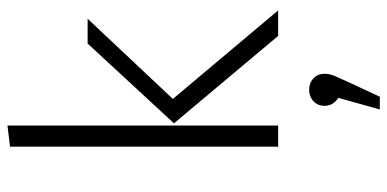

<svg xmlns="http://www.w3.org/2000/svg" viewBox="-288 -496 1062 527"><g transform="rotate(-90 243.5 -232.0)"><path d="M163 0H105V-736L163 -743ZM479 0H409L169 -286L388 -523H456L236 -289ZM242 279H207L239 165Q217 151 217 127Q217 109 229.5 97Q242 85 261 85Q280 85 292.5 97Q305 109 305 127Q305 139 300 153Q299 157 242 279Z"/></g></svg>

Font: Trujillo Light
Style: Regular
Weight: 300
Designer: Fira Sans original fonts by bBox Type GmbH, Carrois Corporate GbR, & Edenspiekermann AG / Changes by Cristiano Sobral
Foundry: Fira Sans original fonts by bBox Type GmbH, Carrois Corporate GbR, & Edenspiekermann AG / Changes by Cristiano Sobral
Version: Version 4.301;July 28, 2020;FontCreator 13.0.0.2655 64-bit